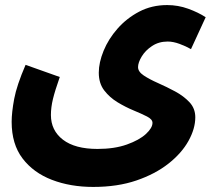

<svg xmlns="http://www.w3.org/2000/svg" viewBox="-20 -507 851 758"><path d="M26 -26Q26 -63 36 -116.5Q46 -170 81 -251L216 -203Q197 -149 189 -116Q181 -83 181 -53Q181 8 228.5 44.5Q276 81 365 81Q432 81 481 63.5Q530 46 556 22Q582 -2 582 -22Q582 -36 560.5 -47Q539 -58 507.5 -71Q476 -84 444.5 -103Q413 -122 391.5 -150Q370 -178 370 -220Q370 -260 389 -306.5Q408 -353 444 -394Q480 -435 529.5 -461Q579 -487 640 -487Q683 -487 723 -472.5Q763 -458 792 -439L734 -313Q715 -324 689.5 -333.5Q664 -343 642 -343Q607 -343 580.5 -325.5Q554 -308 539.5 -284Q525 -260 525 -242Q525 -224 547.5 -209Q570 -194 604 -179Q638 -164 671.5 -146Q705 -128 728 -103.5Q751 -79 751 -44Q751 1 724 49.5Q697 98 645 139Q593 180 518.5 205.5Q444 231 348 231Q258 231 185 203Q112 175 69 118.5Q26 62 26 -26Z"/></svg>

Font: Noto Sans Arabic SemCond ExtBd
Style: Regular
Weight: 800
Width: 4
Designer: Monotype Design Team, Nadine Chahine, Nizar Qandah and Khaled Hosny
Foundry: Monotype Imaging Inc.
Version: Version 2.012; ttfautohint (v1.8.4.7-5d5b)